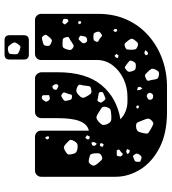

<svg xmlns="http://www.w3.org/2000/svg" viewBox="25 -770 755 845"><g transform="rotate(-90 402.5 -347.5)"><path d="M398 -164Q442 -164 479 -182Q516 -200 538.5 -230.5Q561 -261 561 -298V-545Q561 -556 569 -563.5Q577 -571 588 -571H737Q748 -571 756 -563Q764 -555 764 -544V-293Q764 -223 738.5 -167Q713 -111 668 -71.5Q623 -32 565.5 -11Q508 10 443 10H333Q238 10 174.5 -23Q111 -56 79 -108Q47 -160 47 -217V-544Q47 -555 55 -563Q63 -571 74 -571H223Q234 -571 242 -563.5Q250 -556 250 -545V-335V-334Q278 -340 291.5 -373Q305 -406 305 -471V-542Q305 -555 313 -563Q321 -571 332 -571H480Q491 -571 499 -562Q507 -553 507 -542V-471Q507 -347 451 -279Q395 -211 300 -195Q333 -164 380 -164ZM401 -540Q395 -542 391.5 -540.5Q388 -539 384 -534Q380 -528 378 -524.5Q376 -521 380 -515Q384 -508 388 -506.5Q392 -505 400 -507Q407 -508 406.5 -512.5Q406 -517 406 -524Q406 -531 406 -534.5Q406 -538 401 -540ZM669 -532Q663 -541 657 -540.5Q651 -540 641 -537Q632 -535 628 -532Q624 -529 623 -520Q622 -510 625.5 -506Q629 -502 638 -499Q646 -495 650 -497.5Q654 -500 660 -506Q666 -514 670 -519Q674 -524 669 -532ZM225 -518 219 -527 211 -518 215 -510 224 -509ZM453 -485Q450 -490 448 -492.5Q446 -495 441 -494Q432 -492 430 -482Q429 -477 431.5 -475Q434 -473 439 -471Q443 -469 446 -468Q449 -467 452 -471Q457 -476 453 -485ZM413 -451Q406 -456 402 -455Q398 -454 391 -449Q384 -445 382 -441.5Q380 -438 382 -430Q384 -420 386 -414.5Q388 -409 399 -408Q409 -408 409.5 -414Q410 -420 414 -430Q417 -437 418 -441.5Q419 -446 413 -451ZM742 -436Q742 -441 741.5 -444Q741 -447 736 -448Q730 -450 726.5 -450Q723 -450 720 -444Q716 -440 718.5 -437.5Q721 -435 725 -430Q728 -427 730 -425Q732 -423 736 -425Q742 -427 742 -436ZM661 -435Q658 -448 650 -449Q642 -450 628 -450Q618 -450 614.5 -445.5Q611 -441 608 -432Q605 -422 605 -416.5Q605 -411 613 -405Q621 -399 626 -401.5Q631 -404 639 -409Q649 -417 657 -420Q665 -423 661 -435ZM192 -435Q184 -442 178.5 -443.5Q173 -445 164 -440Q153 -434 148 -429Q143 -424 146 -412Q148 -398 153 -392Q158 -386 172 -384Q187 -382 193.5 -386Q200 -390 207 -404Q212 -415 206.5 -420.5Q201 -426 192 -435ZM442 -385Q428 -391 420 -388Q412 -385 402 -374Q393 -364 395 -356.5Q397 -349 404 -338Q410 -327 415.5 -324Q421 -321 433 -324Q444 -326 445.5 -332Q447 -338 448 -349Q449 -362 452 -370.5Q455 -379 442 -385ZM731 -379 723 -382 718 -373 726 -367 733 -372ZM661 -376Q654 -381 650 -377.5Q646 -374 640 -367Q631 -359 637 -349Q640 -343 643.5 -342Q647 -341 653 -342Q663 -344 665 -354Q666 -362 667.5 -367.5Q669 -373 661 -376ZM230 -342 219 -350 212 -342V-332L224 -330ZM150 -310Q149 -321 145.5 -325.5Q142 -330 131 -332Q119 -335 113 -334.5Q107 -334 100 -323Q94 -314 97 -308Q100 -302 107 -293Q116 -283 121 -278Q126 -273 137 -277Q149 -282 150 -289.5Q151 -297 150 -310ZM198 -323 185 -319 183 -308 192 -299 200 -310ZM684 -301Q681 -310 677 -312Q673 -314 664 -314Q655 -314 650 -312.5Q645 -311 642 -302Q639 -294 644 -292Q649 -290 656 -285Q662 -280 665.5 -277Q669 -274 675 -279Q683 -284 685 -288Q687 -292 684 -301ZM328 -292Q316 -300 309 -300.5Q302 -301 292 -293Q280 -283 276.5 -276Q273 -269 278 -255Q284 -241 291.5 -237.5Q299 -234 314 -235Q331 -236 340 -238Q349 -240 354 -257Q358 -273 350 -278Q342 -283 328 -292ZM400 -293Q391 -294 386 -296Q381 -298 377 -290Q372 -282 374.5 -277.5Q377 -273 383 -266Q388 -260 392 -261Q396 -262 403 -265Q411 -269 416 -271Q421 -273 420 -282Q419 -290 413.5 -290.5Q408 -291 400 -293ZM193 -285H183L178 -275L188 -268L195 -276ZM698 -220 691 -227 684 -219 688 -209 697 -211ZM588 -213 579 -221 572 -215 569 -206 581 -203ZM166 -206Q164 -212 160.5 -211.5Q157 -211 152 -211Q146 -211 142.5 -211Q139 -211 138 -205Q136 -198 136.5 -194.5Q137 -191 142 -187Q148 -183 150.5 -186.5Q153 -190 158 -194Q162 -197 165 -199Q168 -201 166 -206ZM648 -159Q640 -169 635.5 -174Q631 -179 620 -175Q608 -171 607 -164.5Q606 -158 606 -146Q606 -134 608.5 -128.5Q611 -123 622 -119Q633 -116 637.5 -120Q642 -124 649 -133Q655 -141 654.5 -146Q654 -151 648 -159ZM545 -165Q537 -170 532.5 -174Q528 -178 521 -172Q512 -166 510 -160.5Q508 -155 511 -145Q514 -134 519 -130.5Q524 -127 535 -127Q545 -127 549 -130.5Q553 -134 557 -145Q560 -153 556 -156Q552 -159 545 -165ZM169 -166 157 -170 146 -163 155 -155 164 -154ZM144 -134Q140 -141 135 -139Q130 -137 122 -134Q113 -132 113 -122Q113 -115 113 -111Q113 -107 120 -105Q128 -102 132.5 -102Q137 -102 143 -109Q148 -117 149 -121.5Q150 -126 144 -134ZM361 -122 354 -126 347 -122 350 -115 359 -113ZM297 -93Q291 -108 287 -118Q283 -128 266 -126Q249 -124 245 -114.5Q241 -105 238 -88Q235 -75 241.5 -71Q248 -67 259 -60Q270 -54 277 -51Q284 -48 293 -56Q303 -66 303 -73Q303 -80 297 -93ZM441 -118 428 -122 429 -109 436 -98 443 -109ZM604 -86 591 -90 581 -83 587 -73 597 -76ZM516 -67Q506 -78 499.5 -84Q493 -90 480 -83Q467 -78 470 -69Q473 -60 475 -46Q476 -37 479 -32.5Q482 -28 492 -26Q502 -24 507 -26Q512 -28 517 -37Q522 -47 522.5 -53Q523 -59 516 -67ZM412 -75Q404 -82 396 -77Q390 -74 387.5 -71.5Q385 -69 386 -62Q388 -55 391 -53.5Q394 -52 401 -51Q410 -50 415 -60Q419 -68 412 -75ZM585 -598Q563 -598 563 -620V-683Q563 -705 585 -705H648Q670 -705 670 -683V-620Q670 -598 648 -598ZM633 -673Q626 -684 620 -688Q614 -692 600 -689Q588 -686 587.5 -678.5Q587 -671 586 -658Q586 -649 589.5 -646Q593 -643 602 -639Q611 -636 616.5 -635Q622 -634 628 -642Q635 -651 637.5 -657Q640 -663 633 -673Z"/></g></svg>

Font: Rubik Moonrocks
Style: Regular
Weight: 400
Designer: Hubert and Fischer, NaN
Foundry: Hubert and Fischer, NaN
Version: Version 2.200